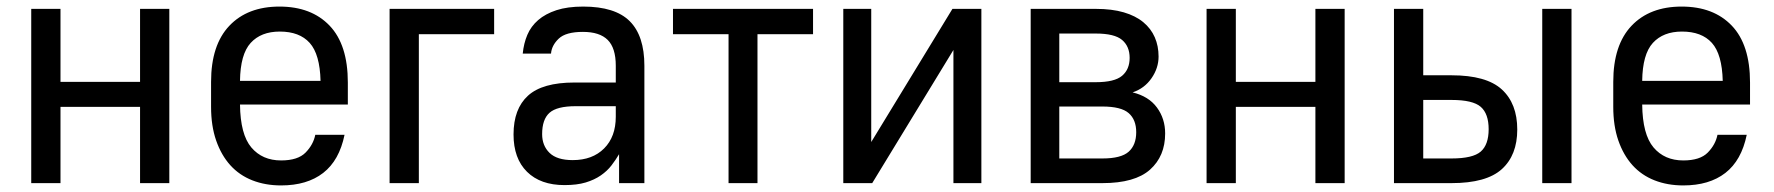

<svg xmlns="http://www.w3.org/2000/svg" viewBox="-20 -557 5395 584"><path d="M75 -530H164V-308H406V-530H495V0H406V-232H164V0H75Z M835 7Q787 7 747.5 -8.5Q708 -24 680.5 -54.5Q653 -85 637.5 -129.5Q622 -174 622 -232V-308Q622 -420 677.5 -478.5Q733 -537 830 -537Q927 -537 982.5 -479Q1038 -421 1038 -306V-239H710Q711 -148 744.5 -108.5Q778 -69 835 -69Q886 -69 909.5 -93Q933 -117 939 -147H1028Q1012 -69 963 -31Q914 7 835 7ZM831 -461Q774 -461 742.5 -426.5Q711 -392 710 -311H955Q953 -392 922 -426.5Q891 -461 831 -461Z M1165 -530H1483V-453H1254V0H1165Z M1697 6Q1624 6 1583 -34.5Q1542 -75 1542 -148Q1542 -226 1586 -266Q1630 -306 1727 -306H1853V-357Q1853 -411 1828.5 -435.5Q1804 -460 1753 -460Q1701 -460 1679.5 -439.5Q1658 -419 1656 -394H1570Q1573 -425 1584 -451Q1595 -477 1617 -496Q1639 -515 1672.5 -526Q1706 -537 1754 -537Q1851 -537 1895.5 -492.5Q1940 -448 1940 -357V0H1863V-88Q1853 -71 1840 -54Q1827 -37 1807.5 -23.5Q1788 -10 1761.5 -2Q1735 6 1697 6ZM1722 -70Q1782 -70 1817.5 -105.5Q1853 -141 1853 -202V-234H1731Q1674 -234 1651.5 -214Q1629 -194 1629 -149Q1629 -114 1651.5 -92Q1674 -70 1722 -70Z M2196 -453H2027V-530H2453V-453H2284V0H2196Z M2545 -530H2630V-125L2877 -530H2965V0H2880V-405L2633 0H2545Z M3115 -530H3313Q3362 -530 3398 -519.5Q3434 -509 3457.5 -489.5Q3481 -470 3492.5 -443.5Q3504 -417 3504 -385Q3504 -350 3482.5 -319Q3461 -288 3425 -276Q3474 -264 3499 -230Q3524 -196 3524 -151Q3524 -82 3478 -41Q3432 0 3333 0H3115ZM3333 -75Q3390 -75 3413 -95.5Q3436 -116 3436 -155Q3436 -193 3413 -213Q3390 -233 3333 -233H3202V-75ZM3313 -307Q3370 -307 3393 -326.5Q3416 -346 3416 -381Q3416 -416 3393 -435.5Q3370 -455 3313 -455H3202V-307Z M3650 -530H3739V-308H3981V-530H4070V0H3981V-232H3739V0H3650Z M4220 -530H4309V-328H4395Q4501 -328 4548 -285Q4595 -242 4595 -163Q4595 -85 4548 -42.5Q4501 0 4395 0H4220ZM4395 -75Q4460 -75 4484 -96Q4508 -117 4508 -164Q4508 -211 4484 -232Q4460 -253 4395 -253H4309V-75ZM4671 -530H4760V0H4671Z M5100 7Q5052 7 5012.5 -8.5Q4973 -24 4945.5 -54.5Q4918 -85 4902.5 -129.5Q4887 -174 4887 -232V-308Q4887 -420 4942.5 -478.5Q4998 -537 5095 -537Q5192 -537 5247.5 -479Q5303 -421 5303 -306V-239H4975Q4976 -148 5009.5 -108.5Q5043 -69 5100 -69Q5151 -69 5174.5 -93Q5198 -117 5204 -147H5293Q5277 -69 5228 -31Q5179 7 5100 7ZM5096 -461Q5039 -461 5007.5 -426.5Q4976 -392 4975 -311H5220Q5218 -392 5187 -426.5Q5156 -461 5096 -461Z"/></svg>

Font: Golos UI VF
Style: Regular
Weight: 400
Designer: A.Korolkova, Vitaly Kuzmin
Foundry: ParaType Ltd
Version: Version 2.000